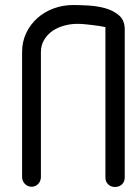

<svg xmlns="http://www.w3.org/2000/svg" viewBox="-20 -745 557 765"><path d="M400 -637Q392 -639 379 -641Q366 -643 350 -645Q334 -647 318 -648.5Q302 -650 288 -650Q262 -650 236 -643Q210 -636 189.5 -622Q169 -608 156 -586.5Q143 -565 143 -537V-40Q143 -24 132.5 -12.5Q122 -1 106 -1Q90 -1 79 -12.5Q68 -24 68 -40V-537Q68 -579 84.5 -613.5Q101 -648 129 -673Q157 -698 194 -711.5Q231 -725 272 -725Q297 -725 332.5 -723Q368 -721 400 -712Q432 -703 454.5 -683.5Q477 -664 477 -628V-38Q477 -21 466 -10.5Q455 0 438 0Q422 0 411 -10.5Q400 -21 400 -38Z"/></svg>

Font: VDS Compensated
Style: Light
Weight: 300
Designer: artmaker
Foundry: artmaker
Version: Version 1.000 2012 initial release